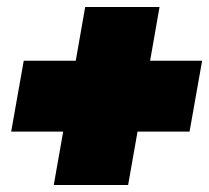

<svg xmlns="http://www.w3.org/2000/svg" viewBox="-20 -615 599 550"><path d="M224 -595H437L410 -441H559L523 -238H374L347 -85H134L161 -238H12L48 -441H197Z"/></svg>

Font: Poppins Black
Style: Italic
Weight: 900
Italic angle: -10°
Designer: Ninad Kale (Devanagari), Jonny Pinhorn (Latin)
Foundry: Indian Type Foundry
Version: Version 3.200;PS 1.000;hotconv 16.6.54;makeotf.lib2.5.65590